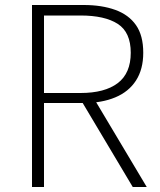

<svg xmlns="http://www.w3.org/2000/svg" viewBox="-20 -748 639 768"><path d="M108 0V-728H315Q387 -728 441 -708.5Q495 -689 524 -647.5Q553 -606 553 -537Q553 -471 524 -426Q495 -381 441 -358.5Q387 -336 315 -336H156V0ZM156 -376H302Q399 -376 451 -415.5Q503 -455 503 -537Q503 -619 451 -652.5Q399 -686 302 -686H156ZM511 0 303 -349 351 -362 567 0Z"/></svg>

Font: Noto Sans JP Thin ExtraLight
Style: Regular
Weight: 250
Version: Version 2.004-H2;hotconv 1.0.118;makeotfexe 2.5.65603